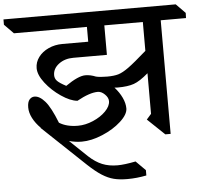

<svg xmlns="http://www.w3.org/2000/svg" viewBox="-91 -855 1257 1187"><g transform="rotate(-5 537.0 -261.0)"><path d="M942 -696V9H909L803 -92L832 -125V-377Q780 -332 742 -318.5Q704 -305 641 -305Q628 -305 621 -306Q650 -274 666.5 -239Q683 -204 683 -172Q683 -135 636 -92Q589 -49 520 -20Q451 9 391 9Q353 9 312 -2L422 103Q462 140 503.5 157Q545 174 598 174Q641 174 711 160L770 219V252Q710 264 652 264Q603 264 567.5 255Q532 246 495 222.5Q458 199 410 154L145 -97L146 -98Q114 -130 96.5 -164Q79 -198 79 -230Q79 -264 92 -279Q105 -294 123 -294Q155 -294 188.5 -255.5Q222 -217 260 -120Q306 -91 376 -91Q422 -91 470 -111.5Q518 -132 549 -163.5Q580 -195 580 -226Q580 -248 559 -268.5Q538 -289 516 -289Q465 -289 386 -245Q342 -249 286 -287Q230 -325 191 -375.5Q152 -426 152 -468Q152 -505 175 -536Q198 -567 237.5 -585Q277 -603 323 -603H484V-695H31L-26 -753V-786H1043L1100 -728L1099 -696ZM831 -516V-695H592V-512H383Q330 -512 293 -484Q256 -456 256 -415Q256 -394 270.5 -379Q285 -364 325 -343Q404 -398 448 -398Q479 -398 513 -384Q538 -378 582 -378H581Q625 -378 652 -386Q679 -394 717 -421.5Q755 -449 831 -516Z"/></g></svg>

Font: Inknut Antiqua Light
Style: Regular
Weight: 300
Designer: Claus Eggers Sørensen
Foundry: Claus Eggers Sørensen
Version: Version 1.003; ttfautohint (v1.8.2) -l 8 -r 50 -G 200 -x 14 